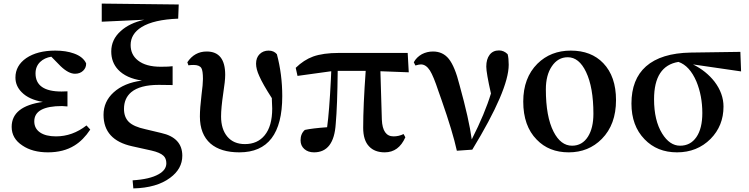

<svg xmlns="http://www.w3.org/2000/svg" viewBox="-20 -833 4173 1070"><path d="M247 16Q161 16 105 -22Q45 -61 45 -126Q45 -241 219 -265Q141 -278 101 -319Q66 -354 66 -401Q66 -467 126 -509Q188 -551 288 -551Q348 -551 392 -535Q443 -517 460 -480Q461 -456 443.5 -439Q426 -422 398 -422Q362 -422 318 -464L266 -517Q228 -511 204 -488Q178 -463 178 -424Q178 -323 323 -323Q346 -323 356 -324V-240Q355 -240 353 -240Q334 -242 326 -242Q171 -242 171 -157Q171 -117 203 -95Q235 -73 292 -73Q384 -73 462 -134L483 -111Q444 -52 395 -22Q334 16 247 16Z M723 217 719 172Q815 166 864 138Q907 114 907 77Q907 50 891 35Q872 17 824 6L716 -18Q557 -53 557 -193Q557 -267 613 -318Q671 -371 771 -384Q683 -397 638 -445Q600 -486 600 -546Q600 -613 653 -660Q701 -704 784 -723L547 -712V-813L976 -808L973 -729Q837 -724 769 -682Q708 -644 708 -582Q708 -528 749 -496Q793 -461 876 -461Q923 -461 942 -464V-359Q919 -360 865 -360Q760 -360 711 -319Q671 -285 671 -226Q671 -180 698 -153.5Q725 -127 790 -113L878 -92Q996 -66 996 35Q996 108 928 158Q853 214 723 217Z M1314 16Q1210 16 1153 -33Q1094 -85 1094 -184Q1094 -229 1103 -304Q1111 -364 1111 -393Q1111 -439 1102 -454Q1091 -471 1059 -471Q1044 -471 1030 -469L1024 -486Q1064 -546 1132 -546Q1235 -546 1235 -416Q1235 -382 1224 -312Q1212 -231 1212 -184Q1212 -113 1247 -71.5Q1282 -30 1345 -30Q1415 -30 1455 -79Q1497 -130 1497 -228Q1497 -244 1495 -280Q1495 -284 1495 -286Q1444 -365 1425 -409Q1407 -448 1407 -478Q1407 -512 1427 -531.5Q1447 -551 1477 -551Q1506 -551 1523 -531Q1553 -419 1553 -297Q1553 16 1314 16Z M1730 16Q1697 16 1676 -2.5Q1655 -21 1655 -51Q1655 -88 1679 -109Q1720 -118 1803 -124Q1815 -211 1824 -390Q1825 -421 1826 -436L1638 -410L1628 -455Q1673 -499 1725 -518Q1781 -538 1869 -538H2252L2258 -430L2100 -436L2108 -166Q2112 -73 2173 -73Q2203 -73 2229 -86L2239 -68Q2202 16 2124 16Q2068 16 2037 -17Q2004 -51 2004 -121Q2004 -244 2018 -438H1862Q1860 -242 1851 -143Q1841 16 1730 16Z M2526 7Q2503 -98 2441 -275Q2429 -309 2423 -326Q2396 -408 2376 -440Q2354 -474 2326 -474Q2315 -474 2295 -468L2286 -486Q2301 -514 2331 -531Q2360 -546 2393 -546Q2448 -546 2481 -505Q2515 -463 2541 -359Q2594 -168 2609 -56Q2683 -202 2716 -312Q2690 -427 2690 -462Q2690 -503 2708.5 -527.5Q2727 -552 2761 -552Q2788 -552 2809 -531Q2815 -509 2815 -472Q2815 -332 2612 1Z M2971 -55Q2896 -131 2896 -267Q2896 -399 2975 -478Q3049 -551 3161 -551Q3275 -551 3342 -481Q3413 -407 3413 -275Q3413 -139 3334 -59Q3260 16 3149.5 16Q3039 16 2971 -55ZM3168 -21Q3225 -21 3257 -72Q3287 -120 3287 -199Q3287 -346 3246 -432Q3207 -514 3144 -514Q3089 -514 3055 -463Q3022 -414 3022 -335Q3022 -183 3065 -99Q3105 -21 3168 -21Z M3753 16Q3642 16 3572 -57Q3499 -132 3499 -256Q3499 -391 3580 -463Q3664 -537 3829 -540L4106 -544L4110 -435L3842 -474Q3915 -438 3962 -378Q4012 -312 4012 -239Q4012 -132 3940 -59Q3865 16 3753 16ZM3894 -203Q3894 -299 3861 -379Q3823 -467 3761 -488Q3625 -466 3625 -280Q3625 -162 3670 -89Q3712 -21 3770 -21Q3828 -21 3861 -69Q3894 -117 3894 -203Z"/></svg>

Font: GenRyuMin TW B
Style: Regular
Weight: 700
Version: Version 1.501;PS 1;hotconv 16.6.51;makeotf.lib2.5.65220